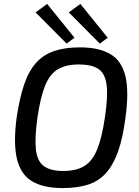

<svg xmlns="http://www.w3.org/2000/svg" viewBox="-20 -944 709 977"><path d="M387 -703Q484 -703 542 -668.5Q600 -634 618.5 -555Q637 -476 618 -342Q605 -241 580.5 -172.5Q556 -104 519 -63Q482 -22 428 -4.5Q374 13 299 13Q202 13 144 -21Q86 -55 66.5 -134Q47 -213 65 -348Q80 -447 103 -514.5Q126 -582 163.5 -624Q201 -666 256 -684.5Q311 -703 387 -703ZM382 -616Q316 -616 274.5 -591.5Q233 -567 209 -507Q185 -447 170 -342Q156 -239 163 -181Q170 -123 203.5 -98.5Q237 -74 302 -74Q368 -74 409 -99Q450 -124 474.5 -184Q499 -244 514 -348Q530 -454 522.5 -512Q515 -570 481 -593Q447 -616 382 -616ZM389 -924 528 -752 488 -722 330 -881ZM220 -924 359 -752 319 -722 161 -881Z"/></svg>

Font: Exo 2 Medium
Style: Italic
Weight: 500
Italic angle: -8°
Designer: Natanael Gama
Foundry: Natanael Gama
Version: Version 2.010